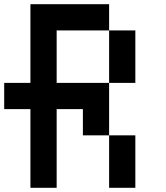

<svg xmlns="http://www.w3.org/2000/svg" viewBox="-20 -895 790 915"><path d="M0 -375V-500H125V-875H500V-750H250V-500H500V-250H375V-375H250V0H125V-375ZM500 -250H625V0H500ZM500 -500V-750H625V-500Z"/></svg>

Font: Galmuri7 Regular
Style: Regular
Weight: 400
Designer: Lee Minseo (quiple)
Version: Version 2.399;hotconv 1.1.1;makeotfexe 2.6.0 DEVELOPMENT